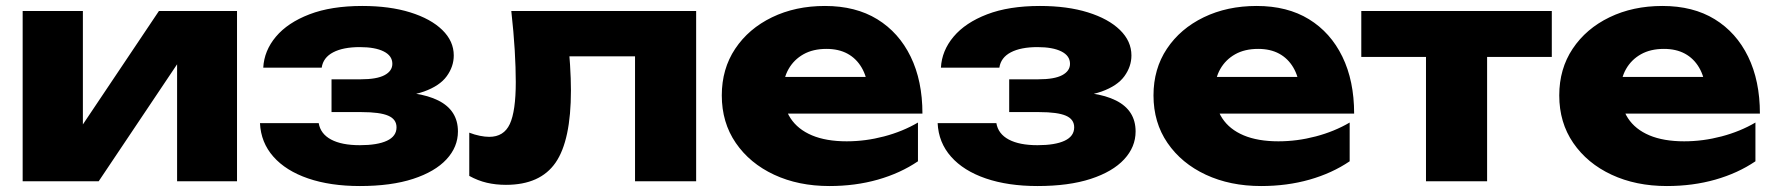

<svg xmlns="http://www.w3.org/2000/svg" viewBox="-20 -608 5954 644"><path d="M56 0V-571H258V-111L214 -125L513 -571H775V0H574V-473L618 -458L311 0Z M1187 16Q1088 16 1013.5 -9.5Q939 -35 897 -82.5Q855 -130 852 -195H1049Q1055 -159 1090.5 -140Q1126 -121 1187 -121Q1246 -121 1278 -136Q1310 -151 1310 -181Q1310 -208 1282 -220Q1254 -232 1193 -232H1092V-342H1190Q1244 -342 1270 -356Q1296 -370 1296 -394Q1296 -421 1267 -435.5Q1238 -450 1187 -450Q1131 -450 1097.5 -432.5Q1064 -415 1059 -381H863Q866 -438 905.5 -485Q945 -532 1018 -560Q1091 -588 1195 -588Q1287 -588 1356 -566.5Q1425 -545 1463.5 -507.5Q1502 -470 1502 -422Q1502 -385 1478.5 -352.5Q1455 -320 1402 -301Q1349 -282 1260 -282V-299Q1384 -304 1450 -271Q1516 -238 1516 -167Q1516 -115 1477.5 -73.5Q1439 -32 1365.5 -8Q1292 16 1187 16Z M1695 -571H2315V0H2110V-513L2204 -419H1797L1883 -498Q1889 -439 1892 -391Q1895 -343 1895 -305Q1895 -137 1843.5 -62.5Q1792 12 1677 12Q1643 12 1613 5Q1583 -2 1554 -18V-163Q1572 -156 1589.5 -152.5Q1607 -149 1621 -149Q1670 -149 1690 -192Q1710 -235 1710 -333Q1710 -380 1706.5 -439.5Q1703 -499 1695 -571Z M2762 16Q2658 16 2576.5 -22Q2495 -60 2448 -128.5Q2401 -197 2401 -288Q2401 -377 2446 -444.5Q2491 -512 2569.5 -550Q2648 -588 2747 -588Q2850 -588 2922.5 -543.5Q2995 -499 3034.5 -418Q3074 -337 3074 -227H2566V-350H2959L2892 -307Q2888 -351 2870 -381.5Q2852 -412 2822.5 -428Q2793 -444 2752 -444Q2707 -444 2675 -426Q2643 -408 2625 -376.5Q2607 -345 2607 -303Q2607 -249 2631.5 -211.5Q2656 -174 2703.5 -154Q2751 -134 2820 -134Q2883 -134 2945.5 -150.5Q3008 -167 3059 -197V-67Q3000 -27 2924.5 -5.5Q2849 16 2762 16Z M3460 16Q3361 16 3286.5 -9.5Q3212 -35 3170 -82.5Q3128 -130 3125 -195H3322Q3328 -159 3363.5 -140Q3399 -121 3460 -121Q3519 -121 3551 -136Q3583 -151 3583 -181Q3583 -208 3555 -220Q3527 -232 3466 -232H3365V-342H3463Q3517 -342 3543 -356Q3569 -370 3569 -394Q3569 -421 3540 -435.5Q3511 -450 3460 -450Q3404 -450 3370.5 -432.5Q3337 -415 3332 -381H3136Q3139 -438 3178.5 -485Q3218 -532 3291 -560Q3364 -588 3468 -588Q3560 -588 3629 -566.5Q3698 -545 3736.5 -507.5Q3775 -470 3775 -422Q3775 -385 3751.5 -352.5Q3728 -320 3675 -301Q3622 -282 3533 -282V-299Q3657 -304 3723 -271Q3789 -238 3789 -167Q3789 -115 3750.5 -73.5Q3712 -32 3638.5 -8Q3565 16 3460 16Z M4210 16Q4106 16 4024.5 -22Q3943 -60 3896 -128.5Q3849 -197 3849 -288Q3849 -377 3894 -444.5Q3939 -512 4017.5 -550Q4096 -588 4195 -588Q4298 -588 4370.5 -543.5Q4443 -499 4482.5 -418Q4522 -337 4522 -227H4014V-350H4407L4340 -307Q4336 -351 4318 -381.5Q4300 -412 4270.5 -428Q4241 -444 4200 -444Q4155 -444 4123 -426Q4091 -408 4073 -376.5Q4055 -345 4055 -303Q4055 -249 4079.5 -211.5Q4104 -174 4151.5 -154Q4199 -134 4268 -134Q4331 -134 4393.5 -150.5Q4456 -167 4507 -197V-67Q4448 -27 4372.5 -5.5Q4297 16 4210 16Z M4763 -501H4968V0H4763ZM4546 -571H5185V-417H4546Z M5571 16Q5467 16 5385.5 -22Q5304 -60 5257 -128.5Q5210 -197 5210 -288Q5210 -377 5255 -444.5Q5300 -512 5378.5 -550Q5457 -588 5556 -588Q5659 -588 5731.5 -543.5Q5804 -499 5843.5 -418Q5883 -337 5883 -227H5375V-350H5768L5701 -307Q5697 -351 5679 -381.5Q5661 -412 5631.5 -428Q5602 -444 5561 -444Q5516 -444 5484 -426Q5452 -408 5434 -376.5Q5416 -345 5416 -303Q5416 -249 5440.5 -211.5Q5465 -174 5512.5 -154Q5560 -134 5629 -134Q5692 -134 5754.5 -150.5Q5817 -167 5868 -197V-67Q5809 -27 5733.5 -5.5Q5658 16 5571 16Z"/></svg>

Font: Unbounded
Style: Bold
Weight: 700
Designer: Luke Prowse, Jean-Baptiste Morizot, Fátima Lázaro, Florian Runge
Foundry: NaN
Version: Version 1.700